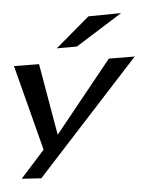

<svg xmlns="http://www.w3.org/2000/svg" viewBox="-157 -748 725 976"><g transform="rotate(5 205.5 -260.5)"><path d="M509 -488 379 -466 155 -60H153L28 -407L-98 -386L89 24L-9 181L90 170ZM421 -702 257 -671 111 -495 212 -513Z"/></g></svg>

Font: Gamestation Warped
Style: Italic
Weight: 400
Designer: Jonas Hecksher
Foundry: Jonas Hecksher, Playtypeª, e-types AS
Version: Version 1.003